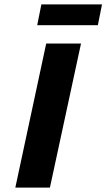

<svg xmlns="http://www.w3.org/2000/svg" viewBox="-20 -857 486 877"><path d="M50 0 191 -658H350L208 0ZM150 -742 169 -837H446L427 -742Z"/></svg>

Font: Ysabeau Office ExtraBold
Style: Italic
Weight: 800
Italic angle: -12°
Designer: Christian Thalmann (Catharsis Fonts)
Version: Version 2.001;gftools[0.9.30]; featfreeze: tnum,lnum,ss02